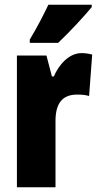

<svg xmlns="http://www.w3.org/2000/svg" viewBox="-20 -786 415 806"><path d="M365 -756V-766H183C162 -722 137 -673 105 -620V-606H224C274 -653 337 -722 365 -756ZM322 -563C267 -563 225 -510 206 -465H198L175 -553H51V0H213V-278C213 -350 240 -389 304 -389C325 -389 341 -387 354 -383L367 -557C347 -562 335 -563 322 -563Z"/></svg>

Font: Noto Sans Thai ExtCond Blk
Style: Regular
Weight: 900
Width: 2
Designer: Monotype Design Team
Foundry: Monotype Imaging Inc.
Version: Version 2.002